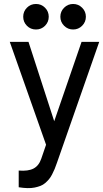

<svg xmlns="http://www.w3.org/2000/svg" viewBox="-20 -738 525 977"><path d="M306.2 -606.9Q287.1 -626 287.1 -652.8Q287.1 -679.7 306.2 -698.7Q325.2 -717.8 352.1 -717.8Q378.9 -717.8 397.9 -698.7Q417 -679.7 417 -652.8Q417 -626 397.9 -606.9Q378.9 -587.9 352.1 -587.9Q325.2 -587.9 306.2 -606.9ZM116.9 -606.9Q98.1 -626 98.1 -652.8Q98.1 -679.7 116.9 -698.7Q135.7 -717.8 163.1 -717.8Q190.4 -717.8 209.2 -698.7Q228 -679.7 228 -652.8Q228 -626 209.2 -606.9Q190.4 -587.9 163.1 -587.9Q135.7 -587.9 116.9 -606.9ZM75.2 129.9Q123.5 133.8 150.6 119.6Q177.7 105.5 189.9 69.8L214.4 -1.5L29.8 -524.9H125L255.9 -121.1L395 -524.9H484.9L270 89.8Q263.7 108.4 258.1 121.8Q252.4 135.3 244.9 149.9Q237.3 164.6 229 174.3Q220.7 184.1 210 193.4Q199.2 202.6 186 207.8Q172.9 212.9 156.5 216.3Q140.1 219.7 119.9 219.2Q99.6 218.8 75.2 214.8Z"/></svg>

Font: Miedinger*
Style: Book
Weight: 400
Version: Version 001.000